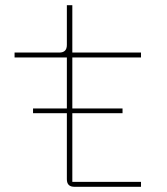

<svg xmlns="http://www.w3.org/2000/svg" viewBox="-20 -718 640 738"><path d="M522 0H266Q237 0 237 -29V-283H107V-301H237V-497H36V-516H208Q237 -516 237 -545V-698H258V-516H522V-497H258V-301H451V-283H258V-19H522Z"/></svg>

Font: IBM Plex Mono Thin
Style: Regular
Weight: 100
Monospace: yes
Designer: Mike Abbink, Paul van der Laan, Pieter van Rosmalen
Foundry: Bold Monday
Version: Version 2.3